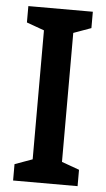

<svg xmlns="http://www.w3.org/2000/svg" viewBox="-52 -749 432 783"><g transform="rotate(5 164.0 -357.0)"><path d="M296 0V-67L224 -93V-621L296 -647V-714H32V-647L104 -621V-93L32 -67V0Z"/></g></svg>

Font: Noto Sans Armenian Condensed SemiBold
Style: Regular
Weight: 600
Width: 3
Designer: Monotype Design Team
Foundry: Monotype Imaging Inc.
Version: Version 2.008